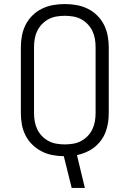

<svg xmlns="http://www.w3.org/2000/svg" viewBox="-20 -763 640 948"><path d="M334 165 295 8Q266 8 238 2.5Q210 -3 185 -16Q160 -29 139.5 -49Q119 -69 106 -94.5Q93 -120 88 -148Q83 -176 83 -205V-530Q83 -559 88.5 -587.5Q94 -616 107 -641.5Q120 -667 141 -687.5Q162 -708 188 -720.5Q214 -733 242.5 -738Q271 -743 300 -743Q329 -743 357.5 -738Q386 -733 412 -720.5Q438 -708 459 -687.5Q480 -667 493 -641.5Q506 -616 511.5 -587.5Q517 -559 517 -530V-205Q517 -181 513.5 -157.5Q510 -134 501.5 -111.5Q493 -89 478.5 -69.5Q464 -50 445.5 -35.5Q427 -21 405 -11.5Q383 -2 360 3L399 165ZM300 -50Q321 -50 341.5 -53.5Q362 -57 380 -66.5Q398 -76 412.5 -91Q427 -106 436 -124.5Q445 -143 448.5 -163.5Q452 -184 452 -205V-530Q452 -551 448.5 -571.5Q445 -592 436 -610.5Q427 -629 412.5 -644Q398 -659 380 -668.5Q362 -678 341.5 -681.5Q321 -685 300 -685Q279 -685 258.5 -681.5Q238 -678 220 -668.5Q202 -659 187.5 -644Q173 -629 164 -610.5Q155 -592 151.5 -571.5Q148 -551 148 -530V-205Q148 -184 151.5 -163.5Q155 -143 164 -124.5Q173 -106 187.5 -91Q202 -76 220 -66.5Q238 -57 258.5 -53.5Q279 -50 300 -50Z"/></svg>

Font: Iosevka SS04 Light Extended
Style: Regular
Weight: 300
Width: 7
Monospace: yes
Designer: Belleve Invis
Foundry: Belleve Invis
Version: Version 19.0.0; ttfautohint (v1.8.4)